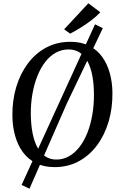

<svg xmlns="http://www.w3.org/2000/svg" viewBox="-20 -1007 732 1169"><path d="M312 10.5Q247 10.5 198.8 -13.8Q150.5 -38 119 -81Q87.5 -124 71.8 -181Q56 -238 55.5 -303.5Q54.5 -396.5 79 -477.8Q103.5 -559 150 -621Q196.5 -683 262 -717.8Q327.5 -752.5 408.5 -752.5Q474.5 -752.5 522.8 -728.2Q571 -704 602 -661Q633 -618 648.5 -561.8Q664 -505.5 664.5 -442Q665.5 -349 641.5 -267.2Q617.5 -185.5 571.2 -123Q525 -60.5 459.5 -25Q394 10.5 312 10.5ZM323.5 -35.5Q365 -35.5 400.5 -55.8Q436 -76 464.2 -112.5Q492.5 -149 512.2 -199Q532 -249 542.2 -308.8Q552.5 -368.5 552 -434.5Q551.5 -496.5 542 -546.5Q532.5 -596.5 513.5 -632.2Q494.5 -668 465.5 -687Q436.5 -706 396.5 -706Q355.5 -706 319.8 -686.2Q284 -666.5 255.8 -630.2Q227.5 -594 207.8 -544.5Q188 -495 177.5 -435.5Q167 -376 167.5 -310Q168.5 -247.5 178.2 -196.8Q188 -146 207.5 -110Q227 -74 256 -54.8Q285 -35.5 323.5 -35.5ZM111.5 119 347 -396 558.5 -859 606 -835.5 386 -375 159.5 142ZM407 -802 370.5 -828.5 518 -987 590.5 -932.5Q568 -907.5 535.2 -882.8Q502.5 -858 468.5 -837Q434.5 -816 407 -802Z"/></svg>

Font: Merriweather 48pt
Style: Italic
Weight: 400
Italic angle: -7.8°
Version: Version 2.101